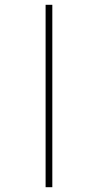

<svg xmlns="http://www.w3.org/2000/svg" viewBox="-20 -780 407 800"><path d="M170 0V-760H198V0Z"/></svg>

Font: Noto Serif Display SemiCondensed Thin
Style: Regular
Weight: 100
Width: 4
Designer: Monotype Design Team
Foundry: Monotype Imaging Inc.
Version: Version 2.009